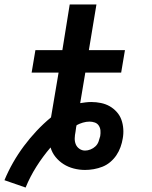

<svg xmlns="http://www.w3.org/2000/svg" viewBox="-63 -755 683 862"><path d="M52 87 -43 54Q-26 13 -4 -25.5Q18 -64 44.5 -99.5Q71 -135 101.5 -167.5Q132 -200 166 -228L200 -429H79L96 -530H217L250 -735H370L336 -530H498L481 -429H320L297 -292Q309 -294 322 -295.5Q335 -297 347 -297Q369 -297 390.5 -292.5Q412 -288 429.5 -278Q447 -268 461 -252.5Q475 -237 482 -217.5Q489 -198 490.5 -176Q492 -154 488 -133Q485 -114 478 -94.5Q471 -75 459.5 -58Q448 -41 432 -27.5Q416 -14 397 -6.5Q378 1 358 4.5Q338 8 319 8Q293 8 268 1.5Q243 -5 222.5 -18Q202 -31 186.5 -50Q171 -69 164 -93Q129 -52 100.5 -7Q72 38 52 87ZM319 -79Q331 -79 343.5 -84Q356 -89 365.5 -98Q375 -107 379.5 -119.5Q384 -132 387 -144Q389 -157 388 -169Q387 -181 380.5 -191Q374 -201 362.5 -205Q351 -209 339 -209Q324 -209 309 -204.5Q294 -200 281 -193L279 -185Q278 -179 277.5 -174Q277 -169 276 -163Q273 -149 272.5 -134.5Q272 -120 277 -107.5Q282 -95 293.5 -87Q305 -79 319 -79Z"/></svg>

Font: Iosevka Curly Extended
Style: Bold Italic
Weight: 700
Width: 7
Italic angle: -9°
Monospace: yes
Designer: Belleve Invis
Foundry: Belleve Invis
Version: Version 11.1.0; ttfautohint (v1.8.3)